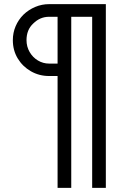

<svg xmlns="http://www.w3.org/2000/svg" viewBox="-20 -752 606 927"><path d="M258 155V-385H217Q169 -385 129 -408Q89 -431 65.5 -470Q42 -509 42 -558Q42 -594 55.5 -625.5Q69 -657 93 -681Q118 -705 150 -718.5Q182 -732 217 -732H491V155H425V-671H324V155ZM217 -445H258V-671H217Q173 -671 140 -638Q108 -608 108 -558Q108 -527 123 -501Q138 -475 163 -460Q188 -445 217 -445Z"/></svg>

Font: Lil Grotesk
Style: Regular
Weight: 400
Designer: Bastien Sozeau
Foundry: NBR — Bastien Sozeau
Version: Version 4.002; ttfautohint (v1.8.4.7-5d5b)